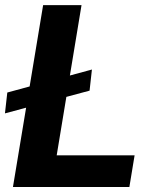

<svg xmlns="http://www.w3.org/2000/svg" viewBox="-20 -748 593 768"><path d="M347.7 -469.9 338.3 -385.4 -0.2 -294.5 9.2 -377.9ZM31.8 0 152.5 -727.5H306.1L206.8 -126.8H518.4L497.5 0Z"/></svg>

Font: Inter Tight
Style: Italic
Weight: 400
Italic angle: -9.39999°
Designer: Rasmus Andersson
Foundry: rsms
Version: Version 3.002